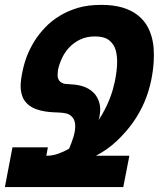

<svg xmlns="http://www.w3.org/2000/svg" viewBox="-37 -761 659 781"><path d="M13.7 -161.6H157.7L151.4 -127.4Q176.3 -127.4 199.2 -135.5Q222.2 -143.6 244.1 -156.2Q254.9 -181.6 262 -204.8Q269 -228 269 -247.6Q269 -257.8 266.6 -266.8Q264.2 -275.9 258.3 -283.2Q247.1 -295.9 234.6 -299.1Q222.2 -302.2 204.6 -303.2Q193.4 -303.7 177.7 -304.4Q162.1 -305.2 145.5 -307.9Q128.9 -310.5 112.3 -316.2Q95.7 -321.8 82 -332Q61 -348.1 54 -369.1Q46.9 -390.1 46.9 -409.7Q46.9 -423.3 49.1 -439.9Q51.3 -456.5 55.2 -473.6Q62 -505.9 73 -533.9Q84 -562 102.5 -592.8Q120.1 -621.1 145.3 -647.9Q170.4 -674.8 206.1 -696.8Q238.3 -716.3 279.1 -728.8Q319.8 -741.2 375.5 -741.2Q470.7 -741.2 523.9 -698.7Q550.3 -677.7 564.9 -649.4Q579.6 -621.1 585 -588.4Q587.4 -575.7 588.1 -562.5Q588.9 -549.3 588.9 -536.1Q588.9 -506.8 585.7 -481.4Q582.5 -456.1 578.1 -435.1Q568.4 -387.7 550.3 -345.5Q532.2 -303.2 504.9 -264.2Q477.5 -225.1 439 -188.5Q400.4 -151.9 353 -127.4H489.3L464.4 0H-17.1ZM363.8 -272Q370.6 -281.7 377 -293Q383.3 -304.2 389.2 -315.2Q395 -326.2 399.7 -336.7Q404.3 -347.2 407.7 -355.5Q416.5 -377.4 421.9 -396.5Q427.2 -415.5 430.7 -432.1Q434.6 -452.1 437 -471.7Q439.5 -491.2 439.5 -509.3Q439.5 -535.6 433.6 -557.1Q426.8 -581.1 407.2 -596.9Q387.7 -612.8 349.6 -612.8Q314.5 -612.8 287.8 -599.6Q261.2 -586.4 242.7 -565.9Q224.6 -545.9 213.9 -521.7Q203.1 -497.6 198.7 -475.6Q197.3 -464.4 197.3 -456.5Q197.3 -432.1 216.3 -423.3Q223.6 -419.9 230.5 -419.4Q237.3 -418.9 245.6 -418.5Q257.8 -418 271 -416.3Q284.2 -414.6 296.9 -410.9Q309.6 -407.2 321.5 -400.6Q333.5 -394 343.3 -384.3Q356 -371.6 363.3 -354Q370.6 -336.4 370.6 -314Q370.6 -309.1 370.1 -303Q369.6 -296.9 368.2 -290Q366.7 -279.8 363.8 -272Z"/></svg>

Font: Hack
Style: Bold Italic
Weight: 700
Italic angle: -11°
Monospace: yes
Designer: Christopher Simpkins
Foundry: Christopher Simpkins
Version: Version 2.017; ttfautohint (v1.4.1) -l 4 -r 80 -G 350 -x 0 -